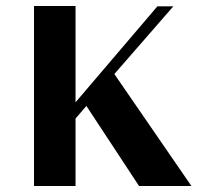

<svg xmlns="http://www.w3.org/2000/svg" viewBox="-20 -618 679 638"><path d="M93 -598H231V-278L503 -597H556L360 -372L616 0H442L267 -266L231 -224V0H93Z"/></svg>

Font: Gamine
Style: Bold
Weight: 700
Designer: Tapiwanashe Sebastian Garikayi
Version: Version 1.000